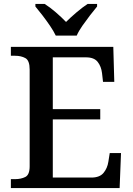

<svg xmlns="http://www.w3.org/2000/svg" viewBox="-20 -951 671 971"><path d="M35 0V-45H56Q86 -45 108 -56Q130 -67 130 -110V-599Q130 -645 108.5 -657Q87 -669 56 -669H35V-714H553L558 -537H501L496 -581Q492 -615 474 -638Q456 -661 415 -661H247V-399H487V-347H247V-53H442Q484 -53 503.5 -76.5Q523 -100 528 -133L535 -177H592L585 0ZM262 -771Q251 -794 233 -820.5Q215 -847 195 -873Q175 -899 159 -918V-931H206Q233 -914 262.5 -888.5Q292 -863 314 -840Q337 -863 367 -888.5Q397 -914 423 -931H471V-918Q455 -899 435 -873Q415 -847 396.5 -820.5Q378 -794 368 -771Z"/></svg>

Font: Noto Serif Toto Medium
Style: Regular
Weight: 500
Designer: Monotype Design Team
Foundry: Monotype Imaging Inc.
Version: Version 2.001; ttfautohint (v1.8.4.7-5d5b)